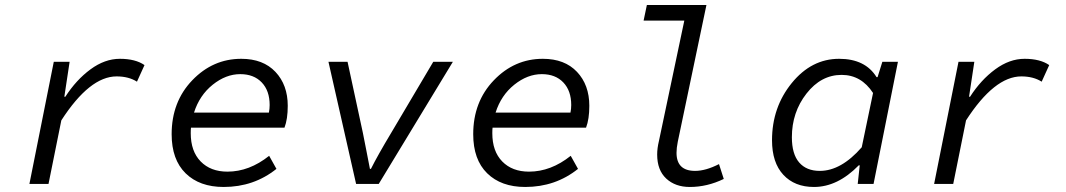

<svg xmlns="http://www.w3.org/2000/svg" viewBox="-20 -732 4240 764"><path d="M97 0 194 -486H257L236 -347H240Q283 -414 340 -456Q397 -498 457 -498Q519 -498 555 -473L525 -407Q492 -428 444 -428Q337 -428 224 -253L173 0Z M870 12Q774 12 718.5 -42.5Q663 -97 663 -198Q663 -327 745 -412.5Q827 -498 940 -498Q1027 -498 1076 -446Q1125 -394 1125 -311Q1125 -258 1112 -224H740Q739 -217 739 -202Q739 -130 778.5 -89.5Q818 -49 885 -49Q972 -49 1051 -112L1080 -60Q990 12 870 12ZM936 -437Q879 -437 826.5 -395Q774 -353 752 -284H1050Q1053 -299 1053 -314Q1053 -371 1021.5 -404Q990 -437 936 -437Z M1397 0 1287 -486H1363L1424 -203Q1429 -180 1438 -132Q1447 -84 1452 -60H1456Q1483 -114 1537 -204L1704 -486H1782L1487 0Z M2070 12Q1974 12 1918.5 -42.5Q1863 -97 1863 -198Q1863 -327 1945 -412.5Q2027 -498 2140 -498Q2227 -498 2276 -446Q2325 -394 2325 -311Q2325 -258 2312 -224H1940Q1939 -217 1939 -202Q1939 -130 1978.5 -89.5Q2018 -49 2085 -49Q2172 -49 2251 -112L2280 -60Q2190 12 2070 12ZM2136 -437Q2079 -437 2026.5 -395Q1974 -353 1952 -284H2250Q2253 -299 2253 -314Q2253 -371 2221.5 -404Q2190 -437 2136 -437Z M2725 12Q2667 12 2631 -21.5Q2595 -55 2595 -117Q2595 -142 2602 -171L2703 -650H2541L2554 -712H2791L2677 -168Q2672 -143 2672 -124Q2672 -52 2746 -52Q2788 -52 2841 -79L2860 -20Q2794 12 2725 12Z M3219 12Q3142 12 3097 -36.5Q3052 -85 3052 -174Q3052 -305 3130.5 -401.5Q3209 -498 3319 -498Q3423 -498 3468 -425H3472L3491 -486H3553L3456 0H3393L3401 -74H3397Q3313 12 3219 12ZM3242 -52Q3327 -52 3409 -146L3454 -362Q3407 -434 3329 -434Q3247 -434 3189 -359.5Q3131 -285 3131 -186Q3131 -119 3160 -85.5Q3189 -52 3242 -52Z M3697 0 3794 -486H3857L3836 -347H3840Q3883 -414 3940 -456Q3997 -498 4057 -498Q4119 -498 4155 -473L4125 -407Q4092 -428 4044 -428Q3937 -428 3824 -253L3773 0Z"/></svg>

Font: TypoPRO Source Code Pro
Style: Italic
Weight: 400
Italic angle: -11°
Monospace: yes
Designer: Paul D. Hunt, Teo Tuominen
Foundry: Adobe Systems Incorporated
Version: Version 1.030;PS 1.0;hotconv 1.0.84;makeotf.lib2.5.63406